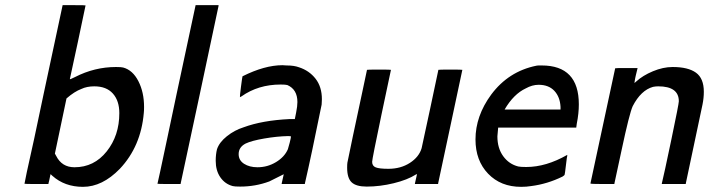

<svg xmlns="http://www.w3.org/2000/svg" viewBox="-20 -714 2755 745"><path d="M149 -348 223 -694H267Q312 -694 312 -693Q312 -692 282 -550.5Q252 -409 251 -407Q251 -406 256 -408Q261 -410 271 -415Q347 -454 430 -454Q451 -454 458 -452Q495 -442 517 -399Q539 -356 539 -299Q539 -284 538 -276Q527 -146 445 -59Q377 11 302 11Q231 11 183 -32Q176 -39 176 -38Q170 -8 168 -2V0H121Q75 0 75 -1L84 -46Q94 -90 113 -177.5Q132 -265 149 -348ZM443 -275Q443 -323 418 -351Q393 -379 346 -379Q317 -379 296 -369Q269 -359 238 -332Q223 -260 193 -118L198 -109Q220 -65 269 -65Q345 -65 394 -126.5Q443 -188 443 -275Z M665 -348 739 -694H828V-691Q828 -690 755 -347.5Q682 -5 681 -2V0H636Q591 0 591 -1L601 -46Q610 -90 629 -177.5Q648 -265 665 -348Z M921 -418Q1007 -461 1076 -461Q1078 -461 1084 -460.5Q1090 -460 1093 -460Q1121 -460 1140 -453Q1180 -440 1204.5 -408.5Q1229 -377 1229 -329Q1229 -325 1228.5 -318Q1228 -311 1228 -308Q1188 -110 1163 -2V0H1073V-2L1081 -38Q1030 -12 1025 -10Q971 10 912 10Q890 10 883 8Q853 0 835 -26Q817 -52 817 -90Q817 -115 822 -135Q831 -162 860.5 -185.5Q890 -209 925 -220Q998 -247 1104 -252H1124L1129 -277Q1134 -302 1134 -318Q1134 -367 1095 -384Q1088 -386 1069 -386Q982 -386 917 -340Q912 -337 911 -337Q910 -338 915 -377Q920 -416 921 -418ZM906 -116Q906 -92 927 -78.5Q948 -65 979 -65Q1018 -65 1051 -85Q1084 -105 1097 -135Q1099 -140 1104 -160Q1109 -180 1109 -184Q1109 -186 1098 -186Q1054 -185 1005 -176.5Q956 -168 933 -157Q906 -143 906 -116Z M1403 10Q1362 10 1344.5 -6.5Q1327 -23 1327 -63Q1327 -77 1328 -83Q1330 -95 1349 -184.5Q1368 -274 1386 -358Q1404 -442 1404 -443Q1404 -444 1451 -444Q1497 -444 1497 -443Q1481 -366 1461 -273Q1424 -97 1424 -86Q1424 -70 1438 -64.5Q1452 -59 1487 -59Q1535 -59 1570.5 -82Q1606 -105 1616 -139Q1617 -143 1649 -292Q1681 -441 1681 -443Q1681 -444 1728 -444Q1774 -444 1774 -443Q1774 -442 1727.5 -224.5Q1681 -7 1680 -2V0H1590V-2L1598 -38Q1598 -39 1594 -37Q1561 -16 1507.5 -3Q1454 10 1403 10Z M2082 -460Q2226 -460 2226 -309Q2226 -274 2218 -234L2216 -219H1913Q1910 -186 1910 -185Q1910 -139 1932.5 -108Q1955 -77 1991 -68Q2000 -66 2022 -66Q2099 -66 2181 -113V-109Q2180 -108 2176 -73.5Q2172 -39 2171 -37Q2171 -34 2163 -29Q2104 0 2041 8Q2023 11 2002 11Q1923 11 1874 -40Q1825 -91 1825 -173Q1825 -264 1886 -347Q1953 -437 2061 -459Q2065 -460 2072 -460ZM2155 -299Q2153 -338 2131 -361.5Q2109 -385 2070 -385Q2045 -385 2020 -371Q1973 -349 1938 -289H2155Z M2271 -2 2367 -449Q2367 -450 2411 -450H2454L2447 -421Q2446 -417 2445 -412Q2444 -407 2443.5 -404Q2443 -401 2442.5 -397.5Q2442 -394 2442 -393.5Q2442 -393 2442 -392Q2445 -395 2449 -398Q2474 -421 2513.5 -437.5Q2553 -454 2590 -454Q2650 -454 2680.5 -432Q2711 -410 2711 -358Q2711 -334 2706 -309Q2705 -304 2673.5 -155.5Q2642 -7 2641 -2V0H2548V-2Q2556 -34 2585 -172.5Q2614 -311 2614 -321Q2614 -379 2534 -379Q2524 -379 2514 -377Q2467 -364 2435 -302Q2422 -273 2392 -132L2364 -2V0H2317Q2271 0 2271 -2Z"/></svg>

Font: KaTeX_SansSerif
Style: Italic
Weight: 400
Version: Version 1.1; ttfautohint (v1.3)